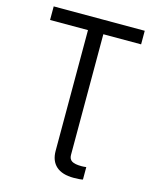

<svg xmlns="http://www.w3.org/2000/svg" viewBox="-135 -820 915 1120"><g transform="rotate(15 323.0 -260.0)"><path d="M418.5 208.5Q349.1 208.5 313 176.3Q276.9 144 276.9 83.5V-79.6H369.6V83.5Q369.6 108.9 387.5 119.9Q405.3 130.9 445.8 130.9Q451.2 130.9 459 130.4Q466.8 129.9 474.1 128.9V204.1Q466.8 206.1 451.9 207.3Q437 208.5 418.5 208.5ZM47.9 -645.5V-727.5H597.7V-645.5H369.6V0H276.9V-645.5Z"/></g></svg>

Font: Inter Variable
Style: Regular
Weight: 400
Designer: Rasmus Andersson
Foundry: rsms
Version: Version 4.001;git-9221beed3